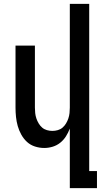

<svg xmlns="http://www.w3.org/2000/svg" viewBox="-20 -755 540 990"><path d="M340 215V-92Q332 -71 320 -52Q308 -33 290.5 -19Q273 -5 251.5 1.5Q230 8 208 8Q184 8 160.5 0.5Q137 -7 119.5 -23Q102 -39 90 -60.5Q78 -82 71.5 -105Q65 -128 62.5 -152Q60 -176 60 -200V-520H160V-200Q160 -186 161.5 -172Q163 -158 167.5 -144.5Q172 -131 179.5 -118.5Q187 -106 197.5 -97Q208 -88 222 -84Q236 -80 250 -80Q264 -80 278 -84Q292 -88 302.5 -97Q313 -106 320.5 -118.5Q328 -131 332.5 -144.5Q337 -158 338.5 -172Q340 -186 340 -200V-735H440V127H480V215Z"/></svg>

Font: Iosevka Term Curly Semibold
Style: Regular
Weight: 600
Designer: Belleve Invis
Foundry: Belleve Invis
Version: Version 32.3.0